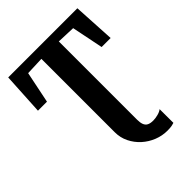

<svg xmlns="http://www.w3.org/2000/svg" viewBox="-274 -881 1273 1273"><g transform="rotate(-45 362.0 -245.0)"><path d="M534.5 253.5Q486.5 253.5 441 235.5Q395.5 217.5 359.2 184.8Q323 152 301.5 108.2Q280 64.5 280 13.5V-674.5L151 -669.5L105.5 -447.5H21L37.5 -743H686L702.5 -447.5H618L573 -669.5L443.5 -674.5V59.5Q443.5 88 450.5 105.8Q457.5 123.5 473.2 131.5Q489 139.5 515.5 139.5Q536 139.5 560.2 133.2Q584.5 127 598.5 115.5L599 244.5Q593 247 577.2 250.2Q561.5 253.5 534.5 253.5Z"/></g></svg>

Font: Merriweather 24pt ExtraBold
Style: Regular
Weight: 800
Version: Version 2.100